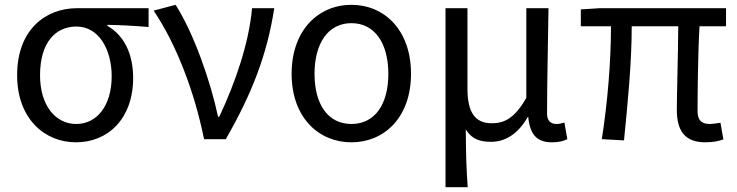

<svg xmlns="http://www.w3.org/2000/svg" viewBox="-20 -577 3057 796"><path d="M295 13C428 13 532 -85 532 -254C532 -357 492 -432 425 -470V-474C485 -473 535 -470 596 -465V-543H299C171 -543 51 -456 51 -265C51 -86 164 13 295 13ZM296 -63C209 -63 146 -141 146 -265C146 -402 211 -467 297 -467C391 -467 443 -370 443 -261C443 -139 382 -63 296 -63Z M826 0H916C1026 -191 1088 -354 1117 -543H1025C1012 -397 955 -233 889 -93H884C853 -240 783 -440 708 -557L617 -533C710 -395 786 -199 826 0Z M1437 13C1573 13 1684 -90 1684 -271C1684 -453 1573 -557 1437 -557C1301 -557 1189 -453 1189 -271C1189 -90 1301 13 1437 13ZM1437 -63C1340 -63 1284 -144 1284 -271C1284 -397 1340 -481 1437 -481C1534 -481 1590 -397 1590 -271C1590 -144 1534 -63 1437 -63Z M1827 199H1919C1913 114 1912 66 1911 -41C1937 2 1973 11 2016 11C2075 11 2128 -22 2168 -92H2170C2177 -19 2206 13 2268 13C2297 13 2316 8 2332 0L2320 -69C2307 -65 2297 -63 2288 -63C2264 -63 2248 -75 2248 -106C2248 -237 2252 -396 2254 -543H2162V-171C2111 -82 2067 -66 2018 -66C1947 -66 1918 -115 1918 -210V-543H1827Z M2388 -468H2513C2513 -321 2499 -153 2475 0L2567 5C2582 -146 2599 -315 2599 -468H2792C2791 -348 2786 -179 2786 -122C2786 -34 2820 13 2904 13C2936 13 2960 8 2979 1L2967 -68C2946 -65 2933 -63 2923 -63C2889 -63 2872 -78 2872 -116C2872 -169 2873 -344 2880 -468H2990V-543H2466L2388 -538Z"/></svg>

Font: Noto Sans KR Regular
Style: Regular
Weight: 400
Designer: Ryoko NISHIZUKA  (kana & ideographs); Paul D. Hunt (Latin, Greek & Cyrillic); Wenlong ZHANG  (bopomofo); Sandoll Communi
Foundry: Adobe Systems Incorporated
Version: Version 1.004;PS 1.004;hotconv 1.0.82;makeotf.lib2.5.63406